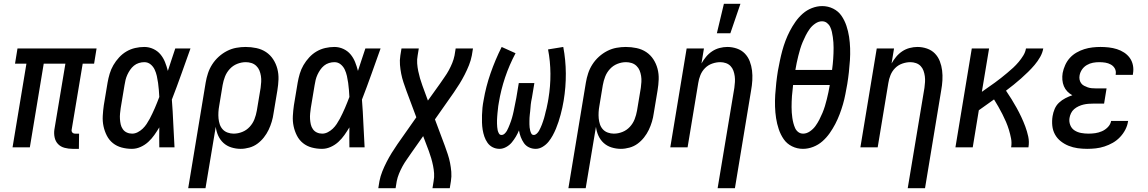

<svg xmlns="http://www.w3.org/2000/svg" viewBox="-20 -775 6040 1010"><path d="M395 8H362Q340 8 319.5 2.5Q299 -3 285.5 -17Q272 -31 267.5 -51.5Q263 -72 266 -93L324 -440H210L137 0H46L119 -440H59L72 -520H488L475 -440H415L357 -93Q356 -89 357 -85Q358 -81 360.5 -78Q363 -75 367 -73.5Q371 -72 376 -72H396Z M674 8Q646 8 620 1Q594 -6 574 -22Q554 -38 542 -61.5Q530 -85 524.5 -111Q519 -137 520.5 -165Q522 -193 526 -221L546 -341Q550 -364 557 -387.5Q564 -411 576.5 -432.5Q589 -454 606.5 -473Q624 -492 645.5 -504.5Q667 -517 691 -522.5Q715 -528 739 -528Q764 -528 786.5 -517.5Q809 -507 824 -489Q839 -471 848 -448.5Q857 -426 863 -402Q873 -432 882.5 -461.5Q892 -491 902 -520H982Q958 -453 934 -385.5Q910 -318 884 -251Q889 -188 891.5 -125.5Q894 -63 898 0H818Q817 -26 817.5 -52.5Q818 -79 818 -105Q806 -85 792 -65Q778 -45 760 -28.5Q742 -12 719.5 -2Q697 8 674 8ZM675 -72Q690 -72 704.5 -79.5Q719 -87 730.5 -98Q742 -109 751 -122.5Q760 -136 767.5 -150Q775 -164 781.5 -178Q788 -192 794.5 -206.5Q801 -221 806.5 -235.5Q812 -250 818 -265Q817 -284 815.5 -302.5Q814 -321 811.5 -339Q809 -357 805 -375Q801 -393 793.5 -409Q786 -425 772 -436.5Q758 -448 739 -448Q725 -448 710.5 -443.5Q696 -439 684.5 -429.5Q673 -420 664.5 -407.5Q656 -395 650 -382Q644 -369 640.5 -355Q637 -341 635 -327L615 -207Q613 -193 611.5 -178Q610 -163 611 -148.5Q612 -134 615 -120.5Q618 -107 626 -95.5Q634 -84 647 -78Q660 -72 675 -72Z M970 215 1062 -341Q1066 -365 1074 -389.5Q1082 -414 1096.5 -436.5Q1111 -459 1131 -477Q1151 -495 1174.5 -507Q1198 -519 1223 -523.5Q1248 -528 1272 -528Q1301 -528 1329 -522Q1357 -516 1379.5 -501Q1402 -486 1417 -463Q1432 -440 1439 -413Q1446 -386 1445 -357.5Q1444 -329 1439 -299L1419 -179Q1416 -157 1409.5 -135Q1403 -113 1393 -92Q1383 -71 1368 -52Q1353 -33 1334 -19Q1315 -5 1291.5 1.5Q1268 8 1246 8Q1221 8 1197 0.5Q1173 -7 1155.5 -23Q1138 -39 1128 -61Q1118 -83 1115 -108L1061 215ZM1209 -72Q1232 -72 1254.5 -81Q1277 -90 1293.5 -108Q1310 -126 1318.5 -148Q1327 -170 1331 -193L1351 -313Q1353 -328 1354 -344Q1355 -360 1352.5 -375.5Q1350 -391 1344.5 -404.5Q1339 -418 1328 -428.5Q1317 -439 1302.5 -443.5Q1288 -448 1273 -448Q1250 -448 1227.5 -439Q1205 -430 1188.5 -412Q1172 -394 1163.5 -372Q1155 -350 1151 -327L1133 -218Q1130 -202 1129 -185Q1128 -168 1129.5 -152Q1131 -136 1136 -121Q1141 -106 1151.5 -94.5Q1162 -83 1177.5 -77.5Q1193 -72 1209 -72Z M1674 8Q1646 8 1620 1Q1594 -6 1574 -22Q1554 -38 1542 -61.5Q1530 -85 1524.5 -111Q1519 -137 1520.5 -165Q1522 -193 1526 -221L1546 -341Q1550 -364 1557 -387.5Q1564 -411 1576.5 -432.5Q1589 -454 1606.5 -473Q1624 -492 1645.5 -504.5Q1667 -517 1691 -522.5Q1715 -528 1739 -528Q1764 -528 1786.5 -517.5Q1809 -507 1824 -489Q1839 -471 1848 -448.5Q1857 -426 1863 -402Q1873 -432 1882.5 -461.5Q1892 -491 1902 -520H1982Q1958 -453 1934 -385.5Q1910 -318 1884 -251Q1889 -188 1891.5 -125.5Q1894 -63 1898 0H1818Q1817 -26 1817.5 -52.5Q1818 -79 1818 -105Q1806 -85 1792 -65Q1778 -45 1760 -28.5Q1742 -12 1719.5 -2Q1697 8 1674 8ZM1675 -72Q1690 -72 1704.5 -79.5Q1719 -87 1730.5 -98Q1742 -109 1751 -122.5Q1760 -136 1767.5 -150Q1775 -164 1781.5 -178Q1788 -192 1794.5 -206.5Q1801 -221 1806.5 -235.5Q1812 -250 1818 -265Q1817 -284 1815.5 -302.5Q1814 -321 1811.5 -339Q1809 -357 1805 -375Q1801 -393 1793.5 -409Q1786 -425 1772 -436.5Q1758 -448 1739 -448Q1725 -448 1710.5 -443.5Q1696 -439 1684.5 -429.5Q1673 -420 1664.5 -407.5Q1656 -395 1650 -382Q1644 -369 1640.5 -355Q1637 -341 1635 -327L1615 -207Q1613 -193 1611.5 -178Q1610 -163 1611 -148.5Q1612 -134 1615 -120.5Q1618 -107 1626 -95.5Q1634 -84 1647 -78Q1660 -72 1675 -72Z M1970 215 1976 178Q1981 152 1991 127Q2001 102 2013.5 77.5Q2026 53 2040.5 29.5Q2055 6 2071 -17L2170 -158L2118 -297Q2110 -319 2102.5 -341.5Q2095 -364 2090.5 -387Q2086 -410 2084 -434Q2082 -458 2086 -483L2092 -520H2183L2177 -483Q2173 -462 2174.5 -441.5Q2176 -421 2180 -401.5Q2184 -382 2189.5 -363Q2195 -344 2202 -325L2231 -246L2294 -334Q2306 -352 2318.5 -369.5Q2331 -387 2341 -405.5Q2351 -424 2359 -443.5Q2367 -463 2371 -483L2377 -520H2468L2462 -483Q2457 -457 2447 -432Q2437 -407 2424.5 -382.5Q2412 -358 2397.5 -334.5Q2383 -311 2367 -288L2268 -147L2320 -8Q2328 14 2335.5 36.5Q2343 59 2347.5 82Q2352 105 2354 129Q2356 153 2352 178L2346 215H2255L2261 178Q2265 157 2263.5 136.5Q2262 116 2258 96.5Q2254 77 2248.5 58Q2243 39 2236 20L2206 -59L2144 29Q2132 47 2119.5 64.5Q2107 82 2097 100.5Q2087 119 2079 138.5Q2071 158 2067 178L2061 215Z M2608 8Q2588 8 2571.5 -0.5Q2555 -9 2544.5 -24Q2534 -39 2528 -56.5Q2522 -74 2519 -92.5Q2516 -111 2515.5 -130.5Q2515 -150 2515.5 -169.5Q2516 -189 2518 -208.5Q2520 -228 2524 -248Q2536 -319 2560.5 -389.5Q2585 -460 2619 -528L2692 -495Q2659 -433 2637 -367.5Q2615 -302 2604 -235Q2602 -226 2601 -217Q2600 -208 2599 -198.5Q2598 -189 2597 -180Q2596 -171 2595.5 -161.5Q2595 -152 2594.5 -143Q2594 -134 2594.5 -125Q2595 -116 2595.5 -107Q2596 -98 2598 -89.5Q2600 -81 2604.5 -73Q2609 -65 2618 -65Q2627 -65 2634.5 -72Q2642 -79 2646.5 -87Q2651 -95 2654.5 -103.5Q2658 -112 2661.5 -120.5Q2665 -129 2668 -138Q2671 -147 2673.5 -155.5Q2676 -164 2678 -172.5Q2680 -181 2682 -190Q2684 -199 2685.5 -207.5Q2687 -216 2689 -225Q2691 -234 2692.5 -242.5Q2694 -251 2696 -260L2709 -338H2791L2778 -260Q2776 -251 2774.5 -242.5Q2773 -234 2772 -225Q2771 -216 2770.5 -207.5Q2770 -199 2769 -190.5Q2768 -182 2767 -173Q2766 -164 2765.5 -155.5Q2765 -147 2765 -138.5Q2765 -130 2765 -121.5Q2765 -113 2766 -104.5Q2767 -96 2769 -88Q2771 -80 2775 -72.5Q2779 -65 2788 -65Q2796 -65 2803.5 -72Q2811 -79 2815.5 -87Q2820 -95 2823.5 -103Q2827 -111 2830.5 -119.5Q2834 -128 2836.5 -136.5Q2839 -145 2842 -153.5Q2845 -162 2846.5 -170.5Q2848 -179 2850.5 -187.5Q2853 -196 2855 -204.5Q2857 -213 2858.5 -221.5Q2860 -230 2862 -238.5Q2864 -247 2865 -256Q2876 -322 2875.5 -387.5Q2875 -453 2863 -515L2943 -528Q2956 -460 2956.5 -388.5Q2957 -317 2945 -245Q2942 -227 2938 -208.5Q2934 -190 2929 -171.5Q2924 -153 2918 -134.5Q2912 -116 2904.5 -98Q2897 -80 2887.5 -62.5Q2878 -45 2865.5 -29.5Q2853 -14 2835 -3Q2817 8 2798 8Q2779 8 2762.5 0Q2746 -8 2736 -22.5Q2726 -37 2719.5 -54Q2713 -71 2710 -89Q2703 -72 2693.5 -56Q2684 -40 2672 -25.5Q2660 -11 2642.5 -1.5Q2625 8 2608 8Z M2970 215 3062 -341Q3066 -365 3074 -389.5Q3082 -414 3096.5 -436.5Q3111 -459 3131 -477Q3151 -495 3174.5 -507Q3198 -519 3223 -523.5Q3248 -528 3272 -528Q3301 -528 3329 -522Q3357 -516 3379.5 -501Q3402 -486 3417 -463Q3432 -440 3439 -413Q3446 -386 3445 -357.5Q3444 -329 3439 -299L3419 -179Q3416 -157 3409.5 -135Q3403 -113 3393 -92Q3383 -71 3368 -52Q3353 -33 3334 -19Q3315 -5 3291.5 1.5Q3268 8 3246 8Q3221 8 3197 0.5Q3173 -7 3155.5 -23Q3138 -39 3128 -61Q3118 -83 3115 -108L3061 215ZM3209 -72Q3232 -72 3254.5 -81Q3277 -90 3293.5 -108Q3310 -126 3318.5 -148Q3327 -170 3331 -193L3351 -313Q3353 -328 3354 -344Q3355 -360 3352.5 -375.5Q3350 -391 3344.5 -404.5Q3339 -418 3328 -428.5Q3317 -439 3302.5 -443.5Q3288 -448 3273 -448Q3250 -448 3227.5 -439Q3205 -430 3188.5 -412Q3172 -394 3163.5 -372Q3155 -350 3151 -327L3133 -218Q3130 -202 3129 -185Q3128 -168 3129.5 -152Q3131 -136 3136 -121Q3141 -106 3151.5 -94.5Q3162 -83 3177.5 -77.5Q3193 -72 3209 -72Z M3755 215 3843 -313Q3845 -328 3846 -343.5Q3847 -359 3845 -374Q3843 -389 3838 -403Q3833 -417 3823 -427.5Q3813 -438 3798.5 -443Q3784 -448 3769 -448Q3748 -448 3726.5 -440.5Q3705 -433 3689 -417Q3673 -401 3664.5 -380Q3656 -359 3653 -338L3597 0H3506L3592 -520H3683L3670 -441Q3680 -459 3694 -476Q3708 -493 3726 -505Q3744 -517 3765 -522.5Q3786 -528 3806 -528Q3832 -528 3856.5 -519.5Q3881 -511 3898 -493.5Q3915 -476 3924 -452.5Q3933 -429 3936 -404Q3939 -379 3937.5 -352.5Q3936 -326 3931 -299L3846 215ZM3751 -600 3788 -755H3875L3822 -600Z M4204 8Q4173 8 4146 -5.5Q4119 -19 4102.5 -43Q4086 -67 4076.5 -95.5Q4067 -124 4062.5 -153.5Q4058 -183 4057 -214Q4056 -245 4058 -276.5Q4060 -308 4063.5 -339.5Q4067 -371 4072 -402Q4077 -429 4082.5 -455.5Q4088 -482 4095 -508Q4102 -534 4112 -560.5Q4122 -587 4135 -612Q4148 -637 4164.5 -660.5Q4181 -684 4202.5 -703Q4224 -722 4251 -732.5Q4278 -743 4305 -743Q4336 -743 4363 -729.5Q4390 -716 4406.5 -692Q4423 -668 4432.5 -639.5Q4442 -611 4446.5 -581.5Q4451 -552 4452 -521Q4453 -490 4451 -458.5Q4449 -427 4445.5 -395.5Q4442 -364 4437 -333Q4432 -306 4427 -279.5Q4422 -253 4414.5 -227Q4407 -201 4397 -174.5Q4387 -148 4374 -123Q4361 -98 4344.5 -74.5Q4328 -51 4306.5 -32Q4285 -13 4258 -2.5Q4231 8 4204 8ZM4357 -407Q4359 -422 4360.5 -436.5Q4362 -451 4363 -465.5Q4364 -480 4364.5 -494.5Q4365 -509 4365 -523.5Q4365 -538 4364 -552Q4363 -566 4361 -580Q4359 -594 4356 -607.5Q4353 -621 4347 -633.5Q4341 -646 4330 -654.5Q4319 -663 4304 -663Q4286 -663 4268.5 -651Q4251 -639 4239.5 -623Q4228 -607 4219 -589.5Q4210 -572 4202.5 -554Q4195 -536 4189.5 -518Q4184 -500 4179.5 -481.5Q4175 -463 4171 -444.5Q4167 -426 4164 -407ZM4205 -72Q4223 -72 4240.5 -84Q4258 -96 4269.5 -112Q4281 -128 4290 -145.5Q4299 -163 4306.5 -181Q4314 -199 4319.5 -217Q4325 -235 4329.5 -253.5Q4334 -272 4338 -290.5Q4342 -309 4345 -328H4152Q4151 -313 4149 -298.5Q4147 -284 4146 -269.5Q4145 -255 4144.5 -240.5Q4144 -226 4144 -211.5Q4144 -197 4145 -183Q4146 -169 4148 -155Q4150 -141 4153.5 -127.5Q4157 -114 4162.5 -101.5Q4168 -89 4179 -80.5Q4190 -72 4205 -72Z M4755 215 4843 -313Q4845 -328 4846 -343.5Q4847 -359 4845 -374Q4843 -389 4838 -403Q4833 -417 4823 -427.5Q4813 -438 4798.5 -443Q4784 -448 4769 -448Q4748 -448 4726.5 -440.5Q4705 -433 4689 -417Q4673 -401 4664.5 -380Q4656 -359 4653 -338L4597 0H4506L4592 -520H4683L4670 -441Q4680 -459 4694 -476Q4708 -493 4726 -505Q4744 -517 4765 -522.5Q4786 -528 4806 -528Q4832 -528 4856.5 -519.5Q4881 -511 4898 -493.5Q4915 -476 4924 -452.5Q4933 -429 4936 -404Q4939 -379 4937.5 -352.5Q4936 -326 4931 -299L4846 215Z M5006 0 5092 -520H5183L5145 -292Q5162 -304 5179 -316Q5196 -328 5213 -340Q5230 -352 5246 -365Q5262 -378 5278.5 -391.5Q5295 -405 5310 -419Q5325 -433 5338.5 -449Q5352 -465 5363 -483Q5374 -501 5377 -520H5468Q5464 -497 5451.5 -475Q5439 -453 5422.5 -433.5Q5406 -414 5388 -396.5Q5370 -379 5351 -362Q5332 -345 5312.5 -329.5Q5293 -314 5272 -298Q5287 -276 5301 -253.5Q5315 -231 5328 -207.5Q5341 -184 5352.5 -159.5Q5364 -135 5373.5 -109.5Q5383 -84 5389 -56.5Q5395 -29 5390 0H5299Q5303 -24 5298.5 -47Q5294 -70 5287.5 -91.5Q5281 -113 5272 -134Q5263 -155 5253 -174.5Q5243 -194 5232 -213.5Q5221 -233 5209 -252Q5189 -238 5169 -223.5Q5149 -209 5129 -195L5097 0Z M5699 8Q5673 8 5648.5 4.5Q5624 1 5601.5 -8Q5579 -17 5560 -32Q5541 -47 5529.5 -68Q5518 -89 5515.5 -114Q5513 -139 5517 -164Q5520 -183 5528 -202Q5536 -221 5551 -235Q5566 -249 5584.5 -258.5Q5603 -268 5621 -274Q5606 -282 5594.5 -294Q5583 -306 5576.5 -321.5Q5570 -337 5568.5 -355Q5567 -373 5570 -391Q5574 -412 5583.5 -433Q5593 -454 5608 -470.5Q5623 -487 5643 -498.5Q5663 -510 5684 -516.5Q5705 -523 5726.5 -525.5Q5748 -528 5769 -528Q5791 -528 5813 -525.5Q5835 -523 5855.5 -516.5Q5876 -510 5893.5 -498.5Q5911 -487 5923 -470.5Q5935 -454 5939.5 -432.5Q5944 -411 5940 -388L5939 -381H5849V-384Q5852 -401 5844.5 -414.5Q5837 -428 5823.5 -435.5Q5810 -443 5794.5 -445.5Q5779 -448 5762 -448Q5746 -448 5729.5 -445Q5713 -442 5697.5 -433Q5682 -424 5672 -409.5Q5662 -395 5659 -378Q5657 -367 5659 -356.5Q5661 -346 5667 -337.5Q5673 -329 5682.5 -324Q5692 -319 5702 -315.5Q5712 -312 5723 -311Q5734 -310 5745 -310H5801L5788 -230H5732Q5719 -230 5706 -229Q5693 -228 5680 -225Q5667 -222 5654 -216Q5641 -210 5630.5 -201Q5620 -192 5614 -179.5Q5608 -167 5606 -154Q5603 -135 5610 -117Q5617 -99 5632.5 -89Q5648 -79 5667 -75.5Q5686 -72 5706 -72Q5724 -72 5741.5 -74.5Q5759 -77 5776.5 -84.5Q5794 -92 5808 -106.5Q5822 -121 5825 -139H5915L5914 -137Q5911 -115 5900 -93.5Q5889 -72 5872 -54Q5855 -36 5834 -24Q5813 -12 5790 -4.5Q5767 3 5744 5.5Q5721 8 5699 8Z"/></svg>

Font: Iosevka Term Curly Md Obl
Style: Regular
Weight: 500
Italic angle: -9°
Designer: Belleve Invis
Foundry: Belleve Invis
Version: Version 32.3.0